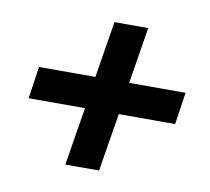

<svg xmlns="http://www.w3.org/2000/svg" viewBox="-57 -564 612 560"><g transform="rotate(10 249.0 -284.0)"><path d="M170 -67 198 -239H31L45 -334H212L239 -501H339L312 -334H479L465 -239H298L270 -67Z"/></g></svg>

Font: Nunito Sans 7pt Condensed ExtraBold
Style: Italic
Weight: 800
Width: 3
Italic angle: -9°
Designer: Vernon Adams
Foundry: Vernon Adams
Version: Version 3.101;gftools[0.9.27]